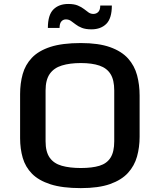

<svg xmlns="http://www.w3.org/2000/svg" viewBox="-20 -947 814 979"><path d="M392.1 12.2Q297.9 12.2 237.3 -7.3Q176.8 -26.9 143.1 -61.3Q109.4 -95.7 95.9 -142.1Q82.5 -188.5 82.5 -242.2V-466.8Q82.5 -522 95.7 -569.3Q108.9 -616.7 142.6 -652.3Q176.3 -688 236.8 -707.8Q297.4 -727.5 392.1 -727.5Q482.9 -727.5 541.5 -706.5Q600.1 -685.5 633.1 -648.7Q666 -611.8 679 -563.2Q691.9 -514.6 691.9 -459.5V-249.5Q691.9 -196.3 678.7 -148.9Q665.5 -101.6 632.6 -65.4Q599.6 -29.3 541.3 -8.5Q482.9 12.2 392.1 12.2ZM392.1 -90.3Q449.7 -90.3 487.3 -101.8Q524.9 -113.3 543.7 -143.1Q562.5 -172.9 562.5 -226.6V-485.8Q562.5 -539.1 543.7 -569.3Q524.9 -599.6 487.1 -612.5Q449.2 -625.5 392.1 -625.5Q335.9 -625.5 295.4 -613Q254.9 -600.6 233.6 -570.1Q212.4 -539.6 212.4 -485.8V-226.6Q212.4 -172.9 233.4 -143.1Q254.4 -113.3 294.9 -101.8Q335.4 -90.3 392.1 -90.3ZM446.3 -797.4Q417 -797.4 397.7 -804.9Q378.4 -812.5 365.5 -822.8Q352.5 -833 341.3 -840.6Q330.1 -848.1 315.9 -848.1Q301.8 -848.1 292.7 -837.6Q283.7 -827.1 283.7 -804.7H224.1Q224.1 -870.6 252.2 -898.7Q280.3 -926.8 328.1 -926.8Q357.9 -926.8 376.7 -918.9Q395.5 -911.1 408.2 -901.1Q420.9 -891.1 431.6 -883.5Q442.4 -876 456.1 -876Q471.2 -876 481.2 -886.2Q491.2 -896.5 491.2 -918.9H550.3Q550.3 -853.5 522.2 -825.4Q494.1 -797.4 446.3 -797.4Z"/></svg>

Font: Monda SemiBold
Style: Regular
Weight: 600
Designer: Vernon Adams
Foundry: Vernon Adams
Version: Version 2.200